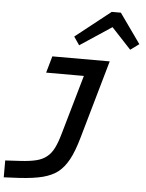

<svg xmlns="http://www.w3.org/2000/svg" viewBox="-93 -802 828 1090"><g transform="rotate(5 320.5 -257.5)"><path d="M512 -471 385 -26Q362 55 336.5 101.5Q311 148 277 175Q243 201 191.5 214.5Q140 228 55 233L-30 237V141L58 136Q109 133 144.5 124.5Q180 116 204 97Q229 78 245.5 45Q262 12 276 -38L373 -376H158L185 -471ZM331 -547 299 -594 499 -752H551L671 -583L622 -547L511 -666Z"/></g></svg>

Font: Intel One Mono Medium
Style: Italic
Weight: 500
Italic angle: -16°
Monospace: yes
Designer: Fred Shallcrass
Foundry: Frere-Jones Type LLC
Version: Version 1.400;hotconv 1.1.0;makeotfexe 2.6.0;FJTRelease1.4